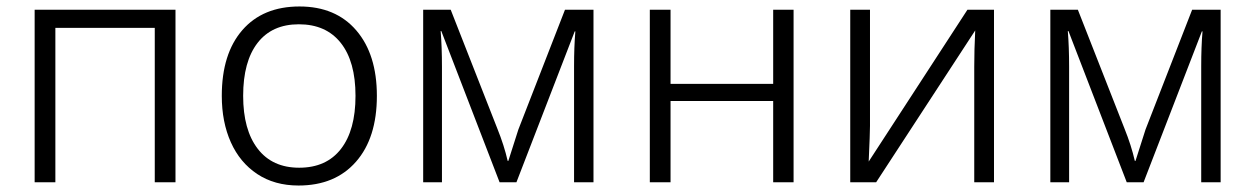

<svg xmlns="http://www.w3.org/2000/svg" viewBox="-20 -563 3877 593"><path d="M87 -533H522V0H458V-477H151V0H87Z M665 -267Q665 -397 728.5 -470Q792 -543 905 -543Q1017 -543 1080.5 -469Q1144 -395 1144 -267Q1144 -137 1079.5 -63.5Q1015 10 902 10Q828 10 774.5 -25.5Q721 -61 693 -123.5Q665 -186 665 -267ZM1078 -267Q1078 -373 1032.5 -430.5Q987 -488 903 -488Q820 -488 775.5 -430.5Q731 -373 731 -267Q731 -162 776 -103.5Q821 -45 904 -45Q988 -45 1033 -103Q1078 -161 1078 -267Z M1287 -533H1372L1516 -166Q1537 -114 1548 -66H1550Q1574 -142 1581 -163L1725 -533H1813V0H1753V-359Q1753 -418 1757 -466H1755L1575 0H1523L1343 -467H1341Q1345 -418 1345 -356V0H1287Z M1987 -533H2051V-304H2368V-533H2431V0H2368V-251H2051V0H1987Z M2606 -533H2667V-174L2666 -136L2663 -64L2968 -533H3050V0H2989V-357Q2989 -409 2992 -469L2686 0H2606Z M3224 -533H3309L3453 -166Q3474 -114 3485 -66H3487Q3511 -142 3518 -163L3662 -533H3750V0H3690V-359Q3690 -418 3694 -466H3692L3512 0H3460L3280 -467H3278Q3282 -418 3282 -356V0H3224Z"/></svg>

Font: OpenSansMMV
Style: Light
Weight: 300
Foundry: Ascender Corporation
Version: Version 4.001